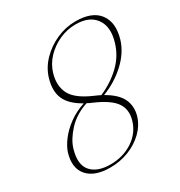

<svg xmlns="http://www.w3.org/2000/svg" viewBox="-170 -829 900 959"><g transform="rotate(-30 280.5 -350.0)"><path d="M189.5 10.5Q100 10.5 59.8 -35.5Q19.5 -81.5 42.5 -160Q52 -190.5 77.2 -224.2Q102.5 -258 142 -287.2Q181.5 -316.5 234 -334Q168 -370.5 147.5 -417.5Q127 -464.5 146.5 -530.5Q161.5 -581.5 200.8 -622Q240 -662.5 293 -686Q346 -709.5 402.5 -709.5Q498.5 -709.5 537.5 -656.8Q576.5 -604 551.5 -518.5Q531.5 -452.5 474 -399.8Q416.5 -347 342.5 -319Q407 -282.5 427.2 -239.2Q447.5 -196 433 -145Q419 -99 383 -64Q347 -29 296.8 -9.2Q246.5 10.5 189.5 10.5ZM297 -341Q315 -333.5 330.5 -325.5Q398.5 -354.5 449.5 -403Q500.5 -451.5 520 -518Q544 -598 509.5 -647Q475 -696 396 -696Q346.5 -696 301.5 -675.8Q256.5 -655.5 223.5 -620.8Q190.5 -586 177.5 -542Q158.5 -477.5 183 -428.5Q207.5 -379.5 297 -341ZM76 -163.5Q52.5 -83 87.5 -42.8Q122.5 -2.5 198 -2.5Q271 -2.5 326.8 -39.2Q382.5 -76 400.5 -137.5Q417 -193.5 389.2 -235Q361.5 -276.5 276 -313.5Q260 -320 246.5 -327.5Q177 -304.5 133.2 -257Q89.5 -209.5 76 -163.5Z"/></g></svg>

Font: Fraunces 72pt S000 Thin
Style: Italic
Weight: 100
Italic angle: -16°
Version: Version 1.000; ttfautohint (v1.8.3)